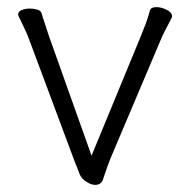

<svg xmlns="http://www.w3.org/2000/svg" viewBox="-20 -504 530 539"><path d="M376 -404Q383 -421 389.5 -438.5Q396 -456 401 -475Q404 -484 419 -484Q433 -484 448 -476.5Q463 -469 463 -458Q463 -456 461 -452Q454 -439 444 -419.5Q434 -400 429 -387L293 -66Q287 -52 281.5 -36.5Q276 -21 271 -6Q268 6 262 10.5Q256 15 248 15Q238 15 228 9.5Q218 4 212 -2Q205 -10 202 -19Q199 -28 191 -47L63 -390Q57 -407 49 -423.5Q41 -440 32 -459Q31 -461 31 -464Q31 -472 41.5 -476Q52 -480 64 -480Q75 -480 85 -477Q95 -474 97 -466Q100 -455 106 -437.5Q112 -420 117 -404L237 -67Z"/></svg>

Font: Moon Stars Kai T Light
Style: Regular
Weight: 300
Designer: GuiWonder
Version: Version 1.101